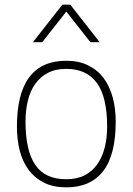

<svg xmlns="http://www.w3.org/2000/svg" viewBox="-20 -800 572 828"><path d="M266 8Q211 8 171 -11.5Q131 -31 104.5 -66Q78 -101 65.5 -149Q53 -197 53 -254Q53 -538 266 -538Q320 -538 360.5 -518Q401 -498 427 -463Q453 -428 466 -380Q479 -332 479 -276Q479 -131 424.5 -61.5Q370 8 266 8ZM266 -27Q312 -27 345 -44Q378 -61 399.5 -91.5Q421 -122 431.5 -163.5Q442 -205 442 -254Q442 -382 397.5 -442.5Q353 -503 266 -503Q219 -503 186 -485.5Q153 -468 131.5 -437.5Q110 -407 100 -365.5Q90 -324 90 -276Q90 -151 132 -89Q174 -27 266 -27ZM410 -618H370L266 -750L162 -618H122L249 -780H283Z"/></svg>

Font: Tanohe Sans ExtraLight
Style: Regular
Weight: 250
Designer: Village Type and Design LLC & Cristiano Sobral
Foundry: Cooper Hewitt Smithsonian Design Museum
Version: Version 1.00;May 30, 2020;FontCreator 12.0.0.2522 64-bit; tt